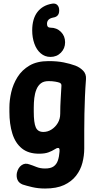

<svg xmlns="http://www.w3.org/2000/svg" viewBox="-20 -867 559 1103"><path d="M239 216Q199 216 165 208Q131 200 110 193Q88 184 80.5 166Q73 148 77 126Q84 96 104 82Q124 68 148 77Q167 83 189 92Q211 101 239 101Q271 101 288 89Q305 77 312.5 55Q320 33 322 4Q323 -9 320.5 -13.5Q318 -18 312 -17Q306 -17 293 -8.5Q280 0 259 8Q238 16 204 16Q143 16 105.5 -14.5Q68 -45 51 -99.5Q34 -154 34 -225V-250Q34 -291 44.5 -337Q55 -383 80.5 -424Q106 -465 149.5 -490.5Q193 -516 259 -516Q309 -516 346 -508.5Q383 -501 413 -490Q439 -480 457.5 -461Q476 -442 474 -413Q470 -360 468 -311Q466 -262 465 -214Q464 -166 464 -117Q464 -68 464 -14Q464 27 453.5 68Q443 109 417 142.5Q391 176 348 196Q305 216 239 216ZM229 -109Q254 -109 276 -123Q298 -137 312 -160.5Q326 -184 326 -214Q326 -257 328.5 -296.5Q331 -336 333 -375Q333 -382 330.5 -385.5Q328 -389 322 -392Q314 -395 297.5 -398Q281 -401 259 -401Q231 -401 214.5 -388Q198 -375 189 -352.5Q180 -330 177 -303.5Q174 -277 174 -250V-225Q174 -162 185.5 -135.5Q197 -109 229 -109ZM270 -540Q238 -540 214 -560.5Q190 -581 177.5 -616Q165 -651 165 -692Q165 -759 195 -798Q225 -837 280 -846Q299 -849 309.5 -838Q320 -827 320 -808V-806Q320 -771 285 -766Q250 -759 250 -730Q250 -708 270 -708ZM270 -708Q306 -708 330 -684Q354 -660 354 -624Q354 -589 330 -564.5Q306 -540 270 -540Q235 -540 210.5 -564.5Q186 -589 186 -624Q186 -660 210.5 -684Q235 -708 270 -708Z"/></svg>

Font: Winky Sans SemiBold
Style: Regular
Weight: 600
Designer: Simon Atzbach
Foundry: typofactur
Version: Version 1.205